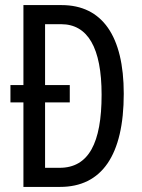

<svg xmlns="http://www.w3.org/2000/svg" viewBox="-20 -785 556 754"><path d="M222 -765H72V-451H21V-383H72V-51H216C380 -51 466 -176 466 -417C466 -644 381 -765 222 -765ZM220 -690C325 -690 379 -597 379 -413C379 -223 328 -126 214 -126H157V-383H254V-451H157V-690Z"/></svg>

Font: Noto Sans Tamil UI ExtraCondensed
Style: Regular
Weight: 400
Width: 2
Designer: Jelle Bosma - Monotype Design Team
Foundry: Monotype Imaging Inc.
Version: Version 2.004